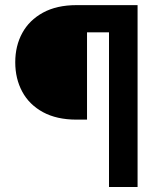

<svg xmlns="http://www.w3.org/2000/svg" viewBox="-20 -748 640 768"><path d="M523.4 -618.7H328.1V-269.5H286.1Q207 -269.5 152.1 -299.3Q97.2 -329.1 69.1 -381.1Q41 -433.1 41 -499Q41 -564.5 69.1 -616Q97.2 -667.5 152.1 -697.5Q207 -727.5 286.1 -727.5H523.4ZM416 0V-727.5H530.3V0Z"/></svg>

Font: Inter
Style: 650
Weight: 650
Designer: Rasmus Andersson
Foundry: rsms
Version: Version 4.001;git-66647c0bb